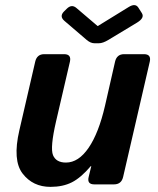

<svg xmlns="http://www.w3.org/2000/svg" viewBox="-20 -726 623 756"><path d="M233.9 -643.6Q212.9 -661.6 231.9 -680.7L242.7 -691.4Q262.2 -710.9 281.2 -694.3L364.3 -623.5H365.2L487.3 -698.7Q513.2 -714.4 524.9 -695.8L538.6 -674.3Q550.3 -655.8 520 -637.2L406.7 -568.8Q384.8 -555.7 369.6 -555.7H351.6Q336.9 -555.7 321.3 -568.8ZM56.2 -212.9 118.7 -483.4Q125.5 -512.7 154.3 -512.7H232.4Q261.7 -512.7 255.4 -483.4L200.7 -248Q176.8 -144.5 188.7 -115.2Q200.7 -85.9 239.7 -85.9Q289.1 -85.9 328.9 -144Q368.7 -202.1 393.6 -310.1L433.1 -483.4Q439.9 -512.7 468.8 -512.7H546.9Q576.2 -512.7 569.8 -483.4L464.8 -29.3Q458 0 428.7 0H351.6Q321.8 0 329.1 -29.3L339.4 -71.8H337.4Q298.3 -25.9 262.9 -8.1Q227.5 9.8 178.7 9.8Q109.4 9.8 69.1 -42.5Q28.8 -94.7 56.2 -212.9Z"/></svg>

Font: Istok
Style: Bold Italic
Weight: 700
Italic angle: -13°
Designer: Andrey V. Panov
Foundry: Andrey V. Panov
Version: Version 1.0.3